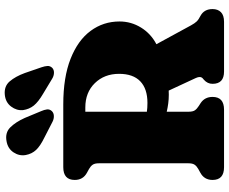

<svg xmlns="http://www.w3.org/2000/svg" viewBox="-100 -896 995 836"><g transform="rotate(-90 398.0 -477.5)"><path d="M723 -455Q723 -404.5 696.5 -361.5Q670 -318.5 624 -294.5L706 -144Q715 -127.5 723.2 -119Q731.5 -110.5 748.5 -102Q777 -86 777 -50Q777 -27 763.5 -13.5Q750 0 721.5 0H505Q451.5 0 451.5 -50Q451.5 -72 469 -87.5L475.5 -93Q486 -103 477 -122.5L422 -241Q413.5 -240.5 404 -240.5Q384.5 -240.5 365.8 -243Q347 -245.5 330 -249.5V-155Q330 -136 336.2 -127Q342.5 -118 355 -110L367.5 -102Q394.5 -84 394.5 -50Q394.5 0 339 0H88.5Q33 0 33 -50Q33 -86.5 65 -103.5L80.5 -112Q93 -119 99.2 -128Q105.5 -137 105.5 -155V-545Q105.5 -563 99.2 -572Q93 -581 80.5 -588L65 -596.5Q33 -613.5 33 -650Q33 -700 88.5 -700H361.5Q480 -700 560.5 -668.2Q641 -636.5 682 -581Q723 -525.5 723 -455ZM330 -604V-336Q346 -333.5 368.5 -333.5Q430 -333.5 462.5 -364.8Q495 -396 495 -457Q495 -521 454.5 -562.5Q414 -604 348.5 -604ZM498.5 -867.5 523.5 -795Q528.5 -780.5 529.2 -769Q530 -757.5 521 -748Q512.5 -740 499 -740.5Q485.5 -741 473.5 -748.5L408 -788Q373 -808.5 357 -828.2Q341 -848 337 -875.5Q334.5 -903 352.5 -927Q370.5 -951 403 -954.5Q440.5 -958.5 462 -933.5Q483.5 -908.5 498.5 -867.5ZM303 -867.5 332.5 -796.5Q338.5 -783 340 -771.2Q341.5 -759.5 333 -750Q325 -741.5 311.8 -741Q298.5 -740.5 286 -747L218 -782Q181 -800 163.8 -818.2Q146.5 -836.5 141.5 -863.5Q136.5 -891.5 153 -916.5Q169.5 -941.5 201.5 -947Q238.5 -954 261.8 -930.8Q285 -907.5 303 -867.5Z"/></g></svg>

Font: Fraunces 72pt S100 Black
Style: Regular
Weight: 900
Version: Version 1.000; ttfautohint (v1.8.3)